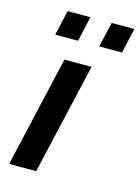

<svg xmlns="http://www.w3.org/2000/svg" viewBox="-107 -752 595 814"><g transform="rotate(15 190.0 -345.0)"><path d="M62 -580.1 86.9 -689.9H187L162.1 -580.1ZM254.9 -580.1 280.3 -689.9H379.9L355 -580.1ZM15.1 0 127 -487.8H246.1L133.8 0Z"/></g></svg>

Font: HK Grotesk Legacy
Style: Bold Italic
Weight: 700
Italic angle: -13°
Designer: Alfredo Marco Pradil
Foundry: Hanken Design Co.
Version: Version 2.022;PS 002.022;hotconv 1.0.88;makeotf.lib2.5.64775